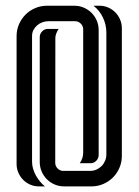

<svg xmlns="http://www.w3.org/2000/svg" viewBox="-20 -664 494 684"><path d="M189 -561Q184.6 -554.7 180.9 -545.9Q177.2 -537.1 177.2 -529.3L176.8 -84Q176.8 -72.3 185.3 -63.7Q193.8 -55.2 205.6 -55.2H301.3Q313 -55.2 323.5 -59.8Q334 -64.5 341.8 -72.3Q349.6 -80.1 354.2 -90.8Q358.9 -101.6 358.9 -113.3V-547.9Q358.9 -575.7 346.9 -601.1Q335 -626.5 313 -643.6H335Q351.1 -643.6 365.5 -637.2Q379.9 -630.9 390.6 -620.1Q401.4 -609.4 407.7 -594.7Q414.1 -580.1 414.1 -564V-108.4Q414.1 -85.9 405.5 -66.2Q397 -46.4 382.3 -31.7Q367.7 -17.1 347.9 -8.5Q328.1 0 305.7 0H208.5Q190.4 0 174.6 -6.8Q158.7 -13.7 147 -25.4Q135.3 -37.1 128.4 -53Q121.6 -68.8 121.6 -86.9V-531.7Q121.6 -543.5 130.1 -552.2Q138.7 -561 150.4 -561ZM94.2 -87.4Q94.2 -75.2 97.9 -62.7Q101.6 -50.3 107.9 -38.8Q114.3 -27.3 122.6 -17.3Q130.9 -7.3 140.1 0H118.2Q102.1 0 87.6 -6.3Q73.2 -12.7 62.5 -23.4Q51.8 -34.2 45.4 -48.8Q39.1 -63.5 39.1 -79.6V-535.2Q39.1 -557.6 47.6 -577.4Q56.2 -597.2 70.8 -611.8Q85.4 -626.5 105.2 -635Q125 -643.6 147.5 -643.6H244.6Q262.7 -643.6 278.6 -636.7Q294.4 -629.9 306.2 -618.2Q317.9 -606.4 324.7 -590.6Q331.5 -574.7 331.5 -556.6V-111.8Q331.5 -100.1 323 -91.3Q314.5 -82.5 302.7 -82.5H264.2Q276.4 -100.1 276.4 -120.6V-559.6Q276.4 -571.3 267.8 -579.8Q259.3 -588.4 247.6 -588.4H151.9Q141.1 -588.4 130.6 -584.5Q120.1 -580.6 112.1 -573.5Q104 -566.4 99.1 -556.9Q94.2 -547.4 94.2 -536.1Z"/></svg>

Font: Isar CAT
Style: Regular
Weight: 400
Designer: Digitized by Peter Wiegel
Foundry: CAT-Fonts, Peter Wiegel
Version: Version 1.000; ttfautohint (v1.3)